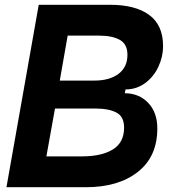

<svg xmlns="http://www.w3.org/2000/svg" viewBox="-20 -783 746 803"><path d="M7 0 142 -763H440Q546 -763 604 -720.5Q662 -678 662 -590Q662 -546 642.5 -504Q623 -462 587 -435.5Q551 -409 505 -409L502 -393Q561 -393 599.5 -353Q638 -313 638 -246Q638 -128 556.5 -64Q475 0 339 0ZM375 -446Q438 -446 475.5 -474Q513 -502 513 -554Q513 -598 481.5 -616Q450 -634 394 -634H263L230 -446ZM323 -129Q405 -129 452 -158Q499 -187 499 -249Q499 -296 466.5 -312.5Q434 -329 383 -329H210L174 -129Z"/></svg>

Font: Open Sauce Sans
Style: Bold Italic
Weight: 700
Italic angle: -10°
Designer: Alfredo Marco Pradil
Foundry: Creative Sauce Fz LLC
Version: Version 1.477